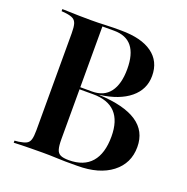

<svg xmlns="http://www.w3.org/2000/svg" viewBox="-107 -671 749 771"><g transform="rotate(20 267.5 -285.5)"><path d="M250.8 0Q237.1 0 211.7 -1.2Q186.3 -2.4 154.8 -2.4Q129 -2.4 105.2 -2Q81.5 -1.6 62.9 -1.2Q44.4 -0.8 31.5 0V-8.9L48.4 -10.5Q70.2 -13.7 81 -19.4Q91.9 -25 96 -38.7Q100 -52.4 100 -78.2V-492.7Q100 -518.5 96 -532.3Q91.9 -546 81 -552Q70.2 -558.1 48.4 -560.5L31.5 -562.1V-571Q44.4 -571 62.9 -570.2Q81.5 -569.4 105.2 -569Q129 -568.5 154.8 -568.5Q186.3 -568.5 211.7 -569.8Q237.1 -571 250.8 -571H282.3Q369.4 -571 415.7 -537.5Q462.1 -504 462.1 -441.9Q462.1 -383.9 416.5 -346.4Q371 -308.9 289.5 -298.4V-297.6Q396 -292.7 450 -256.9Q504 -221 504 -153.2Q504 -83.1 450 -41.5Q396 0 303.2 0ZM262.9 -9.7Q326.6 -9.7 359.3 -47.2Q391.9 -84.7 391.9 -157.3Q391.9 -224.2 360.1 -258.1Q328.2 -291.9 264.5 -291.9H179.8V-300.8H256.5Q307.3 -300.8 333.1 -335.1Q358.9 -369.4 358.9 -433.9Q358.9 -496.8 333.5 -528.6Q308.1 -560.5 256.5 -560.5H206.5V-78.2Q206.5 -50.8 210.9 -35.9Q215.3 -21 227.4 -15.3Q239.5 -9.7 262.9 -9.7Z"/></g></svg>

Font: Playfair 144pt SemiCondensed SemiBold
Style: Regular
Weight: 600
Width: 4
Designer: Claus Eggers Sørensen
Foundry: Claus Eggers Sørensen
Version: Version 2.203